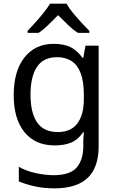

<svg xmlns="http://www.w3.org/2000/svg" viewBox="-20 -786 640 1051"><path d="M276 245Q221 245 172.5 234.5Q124 224 83 207V127Q123 150 175.5 161.5Q228 173 273 173Q364 173 400 130.5Q436 88 436 14V-5Q436 -17 436.5 -28Q437 -39 439 -62H435Q407 -21 369.5 -5.5Q332 10 279 10Q173 10 114 -62.5Q55 -135 55 -265Q55 -396 113.5 -471Q172 -546 274 -546Q328 -546 365 -528.5Q402 -511 431 -470H436L448 -536H520V14Q520 90 494 141.5Q468 193 414 219Q360 245 276 245ZM296 -63Q329 -63 355.5 -73.5Q382 -84 400.5 -106.5Q419 -129 429 -163.5Q439 -198 439 -246V-267Q439 -340 421.5 -385.5Q404 -431 371 -452Q338 -473 293 -473Q217 -473 182 -419.5Q147 -366 147 -268Q147 -168 183.5 -115.5Q220 -63 296 -63ZM131 -617Q150 -637 173.5 -663Q197 -689 219 -716.5Q241 -744 254 -766H344Q356 -744 378.5 -716.5Q401 -689 425.5 -662.5Q450 -636 469 -617V-606H407Q381 -622 353 -649Q325 -676 298 -703Q271 -676 244 -649.5Q217 -623 191 -606H131Z"/></svg>

Font: Noto Sans Mono
Style: Regular
Weight: 400
Designer: Monotype Design Team
Foundry: Monotype Imaging Inc.
Version: Version 2.014